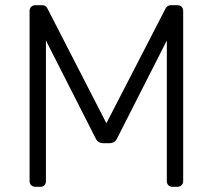

<svg xmlns="http://www.w3.org/2000/svg" viewBox="-20 -720 820 740"><path d="M432 -188 623 -564V-22Q623 -12 629 -6Q635 0 645 0H663Q673 0 679.5 -6Q686 -12 686 -22V-677Q686 -688 680 -694Q674 -700 663 -700H639Q625 -700 618 -687L390 -245L163 -687Q157 -700 142 -700H117Q107 -700 100.5 -694Q94 -688 94 -677V-22Q94 -12 100.5 -6Q107 0 117 0H135Q145 0 151 -6Q157 -12 157 -22V-564L348 -188Q357 -168 379 -168H401Q423 -168 432 -188Z"/></svg>

Font: Hezaedrus Light
Style: Regular
Weight: 300
Designer: Hubert & Fischer
Foundry: Hubert & Fischer
Version: Version 1.10;September 3, 2019;FontCreator 11.5.0.2425 64-bi